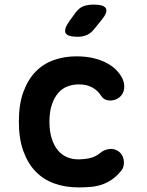

<svg xmlns="http://www.w3.org/2000/svg" viewBox="-20 -805 640 835"><path d="M62 -277Q62 -352 82 -406Q102 -460 135.5 -494Q169 -528 214.5 -544Q260 -560 312 -560Q355 -560 389 -551.5Q423 -543 448.5 -528.5Q474 -514 490 -496Q506 -478 514 -460Q525 -432 517.5 -408.5Q510 -385 487 -374Q470 -366 450.5 -368.5Q431 -371 420 -388Q406 -411 381.5 -424.5Q357 -438 323 -438Q298 -438 274.5 -429.5Q251 -421 233.5 -401Q216 -381 205.5 -350Q195 -319 195 -275Q195 -234 205 -202.5Q215 -171 232 -151Q249 -131 271.5 -121.5Q294 -112 320 -112Q347 -112 371.5 -117.5Q396 -123 416 -140Q433 -154 455.5 -157Q478 -160 498 -145Q507 -138 512 -128Q517 -118 518.5 -106Q520 -94 517 -82Q514 -70 505 -60Q486 -37 465 -23Q444 -9 421 -1.5Q398 6 373 8Q348 10 321 10Q264 10 216.5 -7Q169 -24 135 -59Q101 -94 81.5 -148Q62 -202 62 -277ZM318 -645Q273 -645 265 -662Q257 -679 283 -715L308 -749Q324 -771 343 -778Q362 -785 388 -785Q433 -785 441 -767.5Q449 -750 420 -716L390 -679Q376 -661 358 -653Q340 -645 318 -645Z"/></svg>

Font: Maple Mono
Style: Bold
Weight: 700
Monospace: yes
Designer: subframe7536
Version: Version 7.200